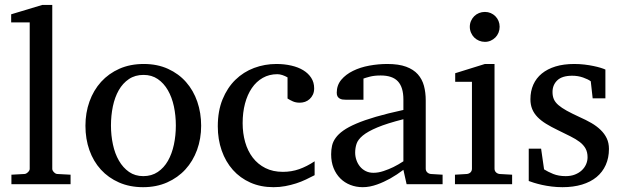

<svg xmlns="http://www.w3.org/2000/svg" viewBox="-20 -757 2557 789"><path d="M26.9 0V-39.1L80.1 -42Q86.9 -42 94.5 -49.1Q102.1 -56.2 102.1 -63V-665H25.9V-698.2L153.8 -736.8H194.8V-63Q194.8 -56.2 201.9 -49.1Q209 -42 215.8 -42L270 -39.1V0Z M702.6 -241.2Q702.6 -282.2 694.6 -319.8Q686.5 -357.4 669.9 -386.2Q653.3 -415 628.4 -432.1Q603.5 -449.2 569.8 -449.2Q535.2 -449.2 509.8 -432.1Q484.4 -415 468 -386.2Q451.7 -357.4 443.8 -319.8Q436 -282.2 436 -241.2Q436 -200.7 444.1 -163.1Q452.1 -125.5 468.8 -96.7Q485.4 -67.9 510.3 -50.5Q535.2 -33.2 568.8 -33.2Q603 -33.2 628.4 -50.3Q653.8 -67.4 670.2 -96.2Q686.5 -125 694.6 -162.6Q702.6 -200.2 702.6 -241.2ZM806.6 -240.2Q806.6 -187 789.8 -140.9Q772.9 -94.7 741.9 -60.8Q710.9 -26.9 666.7 -7.3Q622.6 12.2 567.9 12.2Q513.2 12.2 469.2 -7.1Q425.3 -26.4 394.5 -60.1Q363.8 -93.8 347.4 -139.9Q331.1 -186 331.1 -240.2Q331.1 -293.5 347.7 -339.8Q364.3 -386.2 395.5 -420.7Q426.8 -455.1 470.9 -474.6Q515.1 -494.1 570.8 -494.1Q626.5 -494.1 670.4 -474.1Q714.4 -454.1 744.6 -419.7Q774.9 -385.3 790.8 -339.1Q806.6 -293 806.6 -240.2Z M1272.9 -37.1Q1255.9 -28.3 1237.1 -19.3Q1218.3 -10.3 1197 -3.4Q1175.8 3.4 1152.6 7.8Q1129.4 12.2 1104 12.2Q1051.3 12.2 1009 -6.6Q966.8 -25.4 937 -58.8Q907.2 -92.3 891.1 -138.2Q875 -184.1 875 -237.8Q875 -300.8 894.5 -348.6Q914.1 -396.5 947.3 -429Q980.5 -461.4 1024.2 -477.8Q1067.9 -494.1 1115.7 -494.1Q1148.4 -494.1 1177 -487.5Q1205.6 -481 1226.3 -468.3Q1247.1 -455.6 1259 -437Q1271 -418.5 1271 -394Q1271 -379.4 1265.9 -368.4Q1260.7 -357.4 1252.4 -349.9Q1244.1 -342.3 1233.6 -338.6Q1223.1 -335 1211.9 -335Q1195.3 -335 1183.1 -340.6Q1170.9 -346.2 1161.6 -352.1V-439Q1151.4 -444.8 1140.4 -448.5Q1129.4 -452.1 1119.6 -452.1Q1086.4 -452.1 1059.8 -437Q1033.2 -421.9 1014.9 -395Q996.6 -368.2 986.8 -331.3Q977.1 -294.4 977.1 -251Q977.1 -209.5 987.5 -172.9Q998 -136.2 1018.8 -109.1Q1039.6 -82 1070.6 -66.4Q1101.6 -50.8 1142.6 -50.8Q1177.7 -50.8 1209.2 -61.8Q1240.7 -72.8 1272.9 -94.2Z M1637.7 -267.1Q1570.3 -250 1530.8 -233.4Q1491.2 -216.8 1470.9 -200Q1450.7 -183.1 1445.1 -165.8Q1439.5 -148.4 1439.5 -129.9Q1439.5 -114.3 1444.6 -99.4Q1449.7 -84.5 1459.2 -72.8Q1468.8 -61 1482.7 -54Q1496.6 -46.9 1514.6 -46.9Q1534.7 -46.9 1556.4 -54.2Q1578.1 -61.5 1596.2 -70.3Q1617.2 -80.6 1637.7 -94.2ZM1650.9 0 1637.7 -59.1Q1611.3 -39.1 1583.5 -23.4Q1571.3 -16.6 1557.6 -10.3Q1543.9 -3.9 1529.5 1.2Q1515.1 6.3 1500.2 9.3Q1485.4 12.2 1470.7 12.2Q1443.4 12.2 1419.7 2.9Q1396 -6.3 1378.4 -23.9Q1360.8 -41.5 1350.8 -66.4Q1340.8 -91.3 1340.8 -123Q1340.8 -141.6 1344.5 -158.2Q1348.1 -174.8 1359.4 -190.4Q1370.6 -206.1 1390.9 -220.5Q1411.1 -234.9 1444.1 -249Q1477.1 -263.2 1524.7 -277.1Q1572.3 -291 1637.7 -305.2V-348.1Q1637.7 -398.4 1615.2 -422.6Q1592.8 -446.8 1544.4 -446.8Q1518.1 -446.8 1499.5 -441.9Q1481 -437 1473.6 -434.1V-347.2H1400.9Q1394 -347.2 1387.5 -348.1Q1380.9 -349.1 1375.5 -352.3Q1370.1 -355.5 1366.9 -361.1Q1363.8 -366.7 1363.8 -376Q1363.8 -406.7 1382.3 -429Q1400.9 -451.2 1430.7 -465.8Q1460.4 -480.5 1497.6 -487.3Q1534.7 -494.1 1571.8 -494.1Q1618.2 -494.1 1648.7 -482.9Q1679.2 -471.7 1697 -451.7Q1714.8 -431.6 1722.2 -404.3Q1729.5 -377 1729.5 -344.2V-64Q1729.5 -54.7 1735.6 -48.8Q1741.7 -43 1750.5 -42L1798.8 -39.1V0Z M1849.6 0V-39.1L1898.4 -42Q1907.7 -43 1913.6 -48.8Q1919.4 -54.7 1919.4 -64V-420.9H1850.6V-456.1L1972.7 -494.1H2012.2V-64Q2012.2 -54.7 2018.3 -48.8Q2024.4 -43 2033.2 -42L2084.5 -39.1V0ZM2033.2 -647Q2033.2 -634.3 2028.6 -622.8Q2023.9 -611.3 2015.6 -603Q2007.3 -594.7 1996.3 -589.8Q1985.4 -585 1972.7 -585Q1960 -585 1948.5 -589.8Q1937 -594.7 1928.7 -603Q1920.4 -611.3 1915.5 -622.8Q1910.6 -634.3 1910.6 -647Q1910.6 -659.7 1915.5 -670.9Q1920.4 -682.1 1928.7 -690.4Q1937 -698.7 1948.5 -703.4Q1960 -708 1972.7 -708Q1985.4 -708 1996.3 -703.4Q2007.3 -698.7 2015.6 -690.4Q2023.9 -682.1 2028.6 -670.9Q2033.2 -659.7 2033.2 -647Z M2482.4 -145Q2482.4 -108.4 2469.2 -79.1Q2456.1 -49.8 2431.6 -29.5Q2407.2 -9.3 2371.6 1.5Q2335.9 12.2 2291.5 12.2Q2268.6 12.2 2246.8 9.5Q2225.1 6.8 2206.8 2.7Q2188.5 -1.5 2174.3 -5.9Q2160.2 -10.3 2152.8 -13.2V-146H2203.6L2215.8 -61Q2231 -51.3 2253.2 -42.2Q2275.4 -33.2 2304.7 -33.2Q2326.2 -33.2 2342.8 -39.8Q2359.4 -46.4 2370.8 -57.1Q2382.3 -67.9 2388.4 -81.8Q2394.5 -95.7 2394.5 -110.8Q2394.5 -131.8 2386.2 -146.7Q2377.9 -161.6 2362.3 -173.6Q2346.7 -185.5 2324 -196.8Q2301.3 -208 2272.5 -222.2Q2245.1 -235.4 2224.1 -248.3Q2203.1 -261.2 2188.7 -276.1Q2174.3 -291 2167 -308.8Q2159.7 -326.7 2159.7 -349.1Q2159.7 -382.3 2171.6 -409.2Q2183.6 -436 2206.5 -454.8Q2229.5 -473.6 2262.9 -483.9Q2296.4 -494.1 2339.8 -494.1Q2361.8 -494.1 2381.8 -491.7Q2401.9 -489.3 2418.5 -485.8Q2435.1 -482.4 2447.8 -478.5Q2460.4 -474.6 2467.8 -471.2V-353H2415.5L2407.7 -422.9Q2397 -431.2 2376 -438.5Q2355 -445.8 2331.5 -445.8Q2290 -445.8 2270.3 -427Q2250.5 -408.2 2250.5 -378.9Q2250.5 -361.8 2256.1 -349.1Q2261.7 -336.4 2274.7 -325.2Q2287.6 -314 2308.8 -302.2Q2330.1 -290.5 2361.8 -275.9Q2388.2 -264.2 2410.2 -251.5Q2432.1 -238.8 2448.2 -223.1Q2464.4 -207.5 2473.4 -188.5Q2482.4 -169.4 2482.4 -145Z"/></svg>

Font: BabelStone Ogham Stemless
Style: Regular
Weight: 400
Designer: Andrew West
Foundry: BabelStone
Version: Version 2.02 March 14, 2022